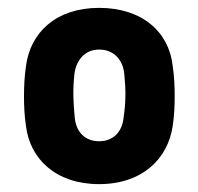

<svg xmlns="http://www.w3.org/2000/svg" viewBox="-20 -832 504 488"><path d="M232 -364C342 -364 407 -429 419 -512C423 -539 424 -563 424 -586C424 -612 423 -637 419 -664C410 -750 342 -812 232 -812C122 -812 57 -749 46 -664C42 -636 41 -612 41 -586C41 -563 42 -539 46 -512C56 -428 122 -364 232 -364ZM232 -473C194 -473 173 -499 170 -533C166 -573 165 -603 169 -643C173 -677 194 -706 232 -706C271 -706 293 -678 296 -643C300 -602 300 -573 294 -532C291 -501 271 -473 232 -473Z"/></svg>

Font: Finlandica
Style: Bold
Weight: 700
Designer: Niklas Ekholm, Juho Hiilivirta, Jaakko Suomalainen
Foundry: Helsinki Type Studio
Version: Version 2.000;Glyphs 3.2 (3202)